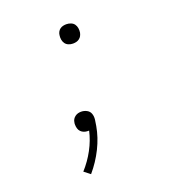

<svg xmlns="http://www.w3.org/2000/svg" viewBox="-135 -634 869 955"><g transform="rotate(-20 300.0 -156.5)"><path d="M184 215 152 190Q188 150 213 103.5Q238 57 249 8H242Q232 8 222.5 4.5Q213 1 206 -6Q199 -13 196 -23Q193 -33 193 -43Q193 -46 193 -49Q193 -52 194 -55Q195 -64 199.5 -71.5Q204 -79 211.5 -84.5Q219 -90 227 -92Q235 -94 243 -94Q259 -94 273 -86.5Q287 -79 292 -64.5Q297 -50 295 -33.5Q293 -17 290 -1Q280 56 252.5 111.5Q225 167 184 215ZM322 -426Q310 -426 299 -430.5Q288 -435 281.5 -444Q275 -453 273 -465Q271 -477 273 -489Q274 -498 278.5 -506Q283 -514 290 -519Q297 -524 305.5 -526Q314 -528 323 -528Q335 -528 346.5 -523.5Q358 -519 364.5 -510Q371 -501 373 -489Q375 -477 373 -465Q371 -456 367 -448.5Q363 -441 355.5 -435.5Q348 -430 339.5 -428Q331 -426 322 -426Z"/></g></svg>

Font: Iosevka Extralight Extended
Style: Italic
Weight: 200
Width: 7
Italic angle: -9°
Monospace: yes
Designer: Belleve Invis
Foundry: Belleve Invis
Version: Version 32.5.0; ttfautohint (v1.8.4)